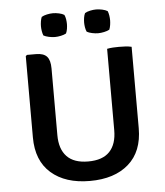

<svg xmlns="http://www.w3.org/2000/svg" viewBox="-52 -765 710 824"><g transform="rotate(-5 302.5 -352.5)"><path d="M530.5 -194.5Q530.5 -94 469.5 -40.5Q408.5 13 302.5 13Q197 13 135.8 -40.5Q74.5 -94 74.5 -194.5V-544.5L80 -549.5H119.5Q151.5 -549.5 165.8 -533.8Q180 -518 180 -482.5V-195Q180 -135 210.5 -103Q241 -71 302.5 -71Q364.5 -71 394.8 -103Q425 -135 425 -195V-545.5Q437 -548 450.8 -548.8Q464.5 -549.5 476 -549.5Q487.5 -549.5 502.8 -548.8Q518 -548 530.5 -545ZM150.5 -666.5Q150.5 -676 152.2 -687.2Q154 -698.5 157.5 -706.5Q166.5 -712 180.5 -715Q194.5 -718 206.5 -718Q218.5 -718 232.5 -715Q246.5 -712 255 -706.5Q259 -698.5 260.8 -687.2Q262.5 -676 262.5 -666.5Q262.5 -657.5 260.8 -646.2Q259 -635 255 -626.5Q246.5 -621.5 232.5 -618.5Q218.5 -615.5 206.5 -615.5Q194.5 -615.5 180.5 -618.5Q166.5 -621.5 157.5 -626.5Q154 -635 152.2 -646.2Q150.5 -657.5 150.5 -666.5ZM336.5 -666.5Q336.5 -676 338.2 -687.2Q340 -698.5 344 -706.5Q352.5 -712 366.5 -715Q380.5 -718 392.5 -718Q404.5 -718 418.5 -715Q432.5 -712 441.5 -706.5Q445 -698.5 446.8 -687.2Q448.5 -676 448.5 -666.5Q448.5 -657.5 446.8 -646.2Q445 -635 441.5 -626.5Q432.5 -621.5 418.5 -618.5Q404.5 -615.5 392.5 -615.5Q380.5 -615.5 366.5 -618.5Q352.5 -621.5 344 -626.5Q340 -635 338.2 -646.2Q336.5 -657.5 336.5 -666.5Z"/></g></svg>

Font: Signika SC
Style: Regular
Weight: 400
Designer: Anna Giedryś
Foundry: Anna Giedryś
Version: Version 2.000; ttfautohint (v1.8.3) -l 8 -r 50 -G 200 -x 9 -